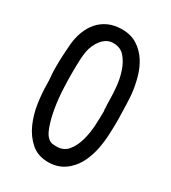

<svg xmlns="http://www.w3.org/2000/svg" viewBox="-161 -816 724 813"><g transform="rotate(30 200.5 -410.0)"><path d="M36 -565Q39 -600 50.5 -630.5Q62 -661 81.5 -683.5Q101 -706 129.5 -719Q158 -732 195 -732Q239 -732 270 -712Q301 -692 321 -661Q341 -630 351.5 -591.5Q362 -553 366 -517Q368 -497 369 -465.5Q370 -434 371 -392Q371 -359 369.5 -322Q368 -285 361 -249Q354 -213 339 -180.5Q324 -148 298 -124Q259 -88 204 -88Q153 -88 120 -117Q87 -146 68 -189Q49 -232 42 -281Q35 -330 35 -370Q35 -390 33 -409Q31 -428 31 -448Q31 -483 32.5 -512.5Q34 -542 36 -565ZM103 -458Q103 -432 105 -387.5Q107 -343 114.5 -298Q122 -253 135.5 -215.5Q149 -178 172 -167Q180 -163 201 -163Q237 -163 257 -188Q277 -213 287 -249Q297 -285 299 -324.5Q301 -364 301 -392L299 -406H300Q299 -414 298.5 -424.5Q298 -435 298 -449Q298 -475 294.5 -511.5Q291 -548 279.5 -582Q268 -616 247.5 -639.5Q227 -663 192 -663Q174 -663 160.5 -655Q147 -647 136.5 -634Q126 -621 119 -605Q112 -589 109 -573Q103 -545 103 -458Z"/></g></svg>

Font: PreciousPlastic
Style: Regular
Weight: 700
Version: Version 001.006